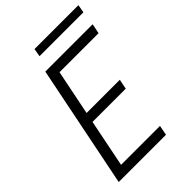

<svg xmlns="http://www.w3.org/2000/svg" viewBox="-245 -957 1063 1063"><g transform="rotate(-45 287.0 -425.0)"><path d="M184.1 -719.7H554.7L543 -661.6H237.3L183.6 -396H443.8L432.1 -337.9H171.9L115.7 -58.1H420.4L409.2 0H39.1ZM230 -850.1H573.7L565.4 -802.7H221.7Z"/></g></svg>

Font: Reddit Sans Chocolate Light
Style: Italic
Weight: 300
Italic angle: -11.25°
Designer: Stephen Hutchings
Version: Version 1.013